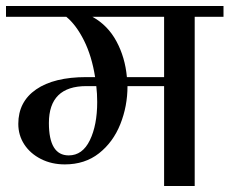

<svg xmlns="http://www.w3.org/2000/svg" viewBox="-32 -620 765 640"><path d="M713 -600V-564H617V0H515V-333H393Q393 -266 369 -206Q345 -146 298 -109Q251 -72 184 -72Q140 -72 104.5 -90Q69 -108 49 -138.5Q29 -169 29 -207Q29 -281 88.5 -322Q148 -363 256 -363H285Q274 -433 248 -485Q222 -537 189 -564H-12V-600ZM515 -564H276Q327 -536 356 -482.5Q385 -429 391 -363H515ZM289 -333H256Q131 -333 131 -210Q131 -102 197 -102Q243 -102 267.5 -152.5Q292 -203 292 -280Q292 -308 289 -333Z"/></svg>

Font: Arya
Style: Regular
Weight: 400
Designer: Eduardo Rodriguez Tunni, Modular Infotech
Foundry: Eduardo Rodriguez Tunni, Modular Infotech
Version: Version 1.002